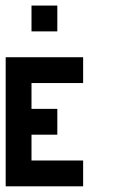

<svg xmlns="http://www.w3.org/2000/svg" viewBox="-20 -656 404 676"><path d="M0 -454.5H90.9V-363.6H0ZM0 -363.6H90.9V-272.7H0ZM0 -272.7H90.9V-181.8H0ZM0 -181.8H90.9V-90.9H0ZM0 -90.9H90.9V0H0ZM90.9 -454.5H181.8V-363.6H90.9ZM90.9 -90.9H181.8V0H90.9ZM90.9 -272.7H181.8V-181.8H90.9ZM181.8 -454.5H272.7V-363.6H181.8ZM181.8 -90.9H272.7V0H181.8ZM90.9 -636.4H181.8V-545.5H90.9Z"/></svg>

Font: Micro 5
Style: Regular
Weight: 400
Designer: Sarah Cadigan-Fried
Version: Version 1.000; ttfautohint (v1.8.4.7-5d5b)